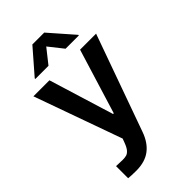

<svg xmlns="http://www.w3.org/2000/svg" viewBox="-282 -833 1117 1117"><g transform="rotate(-45 276.0 -274.5)"><path d="M70.3 196.3V96.7Q101.6 98.6 123 98.6Q141.6 98.6 154.1 95.2Q166.5 91.8 178.2 78.9Q189.9 65.9 200.2 39.1L210.9 10.7L17.6 -530.3H149.4L272.5 -129.9H278.3L401.4 -530.3H533.2L320.3 64.5Q296.9 130.9 252 165Q207 199.2 134.8 199.2Q93.8 199.2 70.3 196.3ZM275.4 -682.6 205.1 -593.8H96.7V-598.6L226.6 -748H324.2L455.1 -598.6V-593.8H345.7Z"/></g></svg>

Font: WEMIX Pretendard SemiBold
Style: Regular
Weight: 600
Designer: Base glyphs from Inter by Rasmus Andersson; Hangeul glyphs from Noto Sans CJK(Source Han Sans) by Jang Soo-young and Kan
Foundry: Kil Hyung-jin
Version: Version 1.000